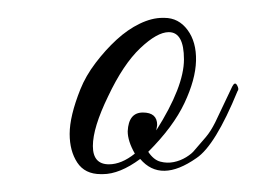

<svg xmlns="http://www.w3.org/2000/svg" viewBox="-20 -622 313 215"><path d="M93 -427Q75 -427 66.5 -440Q58 -453 58 -472Q58 -492 70 -522Q76 -537 87 -551.5Q98 -566 110.5 -577.5Q123 -589 136.5 -595.5Q150 -602 162 -602H164Q180 -602 190 -588.5Q200 -575 199.5 -554Q199 -533 186.5 -506.5Q174 -480 146 -452Q152 -443 159.5 -441Q167 -439 174.5 -440.5Q182 -442 188.5 -446Q195 -450 198 -454Q205 -462 210.5 -468.5Q216 -475 221 -485L240 -525Q243 -531 245.5 -526.5Q248 -522 246 -520Q221 -459 200 -445Q160 -417 137 -444Q114 -427 95 -427ZM155 -476Q186 -525 186 -555.5Q186 -586 169 -586Q156 -586 137 -568Q118 -550 101 -514Q84 -479 84 -458.5Q84 -438 102 -438Q116 -438 131 -450Q123 -464 123 -475Q124 -496 140 -496Q156 -496 156 -482Q156 -481 155.5 -479Q155 -477 155 -476Z"/></svg>

Font: #9Slide05 Great Vibes
Style: Regular
Weight: 400
Designer: Robert E. Leuschke
Foundry: Robert E. Leuschke
Version: Version 1.001